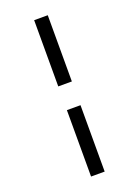

<svg xmlns="http://www.w3.org/2000/svg" viewBox="-173 -812 786 1087"><g transform="rotate(-20 219.5 -269.0)"><path d="M179 202V-198H261V202ZM179 -341V-740H261V-341Z"/></g></svg>

Font: Lexend Tera Light
Style: Regular
Weight: 300
Designer: Bonnie Shaver-Troup, Thomas Jockin
Foundry: Lexend
Version: Version 1.007